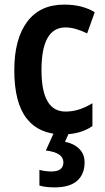

<svg xmlns="http://www.w3.org/2000/svg" viewBox="-20 -573 456 833"><path d="M253 10Q150 10 96 -58.5Q42 -127 42 -269Q42 -403 97.5 -478Q153 -553 258 -553Q299 -553 332 -544.5Q365 -536 391 -520L358 -428Q334 -440 310 -447Q286 -454 264 -454Q160 -454 160 -269Q160 -89 264 -89Q296 -89 324.5 -98.5Q353 -108 381 -125V-26Q329 10 253 10ZM347 131Q347 183 314.5 211.5Q282 240 217 240Q178 240 151 232V164Q176 171 203 171Q255 171 255 131Q255 89 179 80L215 0H281L262 42Q301 50 324 73Q347 96 347 131Z"/></svg>

Font: Noto Sans Myanmar Condensed SemiBold
Style: Regular
Weight: 600
Width: 3
Designer: Monotype Design Team
Foundry: Monotype Imaging Inc.
Version: Version 2.107; ttfautohint (v1.8.4.7-5d5b)